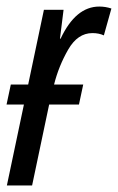

<svg xmlns="http://www.w3.org/2000/svg" viewBox="-21 -566 360 586"><path d="M77 0 129 -247H220L233 -308H144Q158 -364 187 -414.5Q216 -465 261 -465Q281 -465 296 -458L319 -540Q301 -546 282 -546Q210 -546 164 -448H162L173 -536H113L65 -308H12L-1 -247H52L0 0Z"/></svg>

Font: Noto Sans Display Condensed
Style: Italic
Weight: 400
Width: 3
Designer: Monotype Design team
Foundry: Monotype Imaging Inc.
Version: 1.000